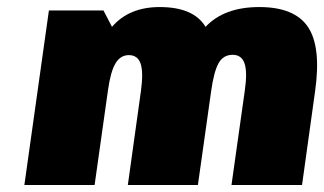

<svg xmlns="http://www.w3.org/2000/svg" viewBox="-20 -530 928 550"><path d="M349.1 -372.1Q324.7 -372.1 310.5 -347.9Q296.4 -323.7 289.1 -270L251 0H49.8L120.1 -500H276.4L300.8 -453.1Q349.6 -509.8 437.5 -509.8Q534.7 -509.8 568.8 -453.1Q622.1 -509.8 722.7 -509.8Q823.7 -509.8 862.1 -452.9Q900.4 -396 882.8 -270L845.2 0H643.1L681.2 -270Q689 -324.2 680.4 -348.6Q671.9 -373 646.5 -373Q619.6 -373 606.2 -349.1Q592.8 -325.2 585 -270L546.9 0H346.2L383.8 -270Q391.1 -323.2 382.8 -347.7Q374.5 -372.1 349.1 -372.1Z"/></svg>

Font: Fivo Sans Black
Style: Regular
Weight: 900
Designer: Alexander Slobzheninov
Foundry: Alexander Slobzheninov
Version: 1.0